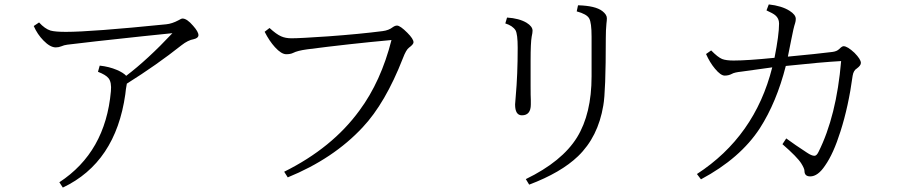

<svg xmlns="http://www.w3.org/2000/svg" viewBox="-20 -808 4040 864"><path d="M550.8 -431.6 549.8 -425.8Q546.4 -409.2 543.9 -383.8Q500.5 -76.7 262.7 36.1L247.1 12.2Q454.6 -123.5 479 -397Q482.9 -438 468.3 -456.1Q456.5 -471.2 420.9 -484.9L428.7 -512.7Q470.7 -508.3 506.3 -493.2Q535.6 -480.5 547.9 -466.8Q644 -539.6 755.9 -658.7L623 -645Q376 -618.7 282.7 -606.9Q268.1 -605 255.9 -599.6Q244.1 -594.7 231 -594.7Q205.6 -594.7 175.3 -626Q148.4 -653.3 131.8 -690.9L155.8 -707Q182.1 -678.2 207.5 -670.4Q228.5 -664.6 276.9 -664.6Q390.6 -664.6 728 -698.7Q753.9 -701.2 783.2 -716.8Q795.9 -724.6 801.3 -724.6Q821.3 -724.6 849.1 -691.9Q873 -665 873 -649.9Q873 -636.7 852.1 -631.8Q826.2 -627.4 796.9 -604.5Q685.5 -516.1 550.8 -431.6Z M1192.9 -682.1Q1223.6 -653.8 1245.1 -644.5Q1264.6 -635.7 1292 -635.7Q1330.1 -635.7 1458 -644.5Q1598.6 -654.8 1701.7 -668Q1729.5 -671.4 1748 -686Q1757.8 -692.9 1766.6 -692.9Q1780.8 -692.9 1813 -660.6Q1840.8 -632.8 1840.8 -617.7Q1840.8 -608.4 1820.8 -593.8Q1807.6 -584.5 1793 -545.9Q1713.9 -343.3 1611.8 -234.9Q1480.5 -93.8 1274.9 -9.8L1258.8 -35.2Q1475.1 -142.6 1597.7 -311Q1694.3 -441.4 1741.7 -627.9Q1550.3 -610.4 1361.8 -585.9Q1318.8 -580.1 1298.8 -569.8Q1287.1 -564 1268.1 -564Q1246.1 -564 1217.3 -595.7Q1191.9 -623.5 1170.9 -665Z M2261.7 -729Q2315.9 -725.6 2349.6 -705.6Q2376.5 -689 2376.5 -669.9Q2376.5 -660.6 2372.6 -643.1Q2367.7 -616.2 2367.7 -535.6V-420.9Q2367.7 -374 2368.7 -358.9V-337.9Q2368.7 -289.1 2328.6 -289.1Q2297.9 -289.1 2297.9 -337.9Q2297.9 -344.7 2300.8 -375Q2309.6 -471.2 2309.6 -592.8Q2309.6 -654.8 2299.8 -671.9Q2286.6 -692.4 2253.9 -702.6ZM2346.2 -2Q2509.3 -81.1 2576.7 -189.9Q2642.1 -296.4 2642.1 -464.8V-643.1Q2642.1 -706.5 2631.3 -725.1Q2620.6 -744.6 2575.2 -756.8L2581.1 -784.2Q2659.7 -782.2 2690.9 -757.8Q2710.9 -742.2 2710.9 -726.1Q2710.9 -715.8 2709 -702.1Q2706.1 -672.9 2706.1 -636.2Q2706.1 -394.5 2694.8 -333Q2671.4 -191.9 2581.1 -105Q2504.4 -31.2 2361.3 22.9Z M3465.3 -547.9Q3485.8 -650.9 3485.8 -702.1Q3485.8 -725.1 3468.8 -739.3Q3458.5 -748 3429.2 -761.2L3439.5 -788.1Q3498 -781.7 3533.2 -759.3Q3561 -741.7 3561 -723.1Q3561 -712.9 3558.1 -704.1Q3550.8 -682.6 3541 -630.9Q3533.2 -590.3 3525.4 -553.2Q3660.2 -565.9 3725.1 -574.2Q3745.6 -576.7 3755.9 -586.9Q3769 -600.1 3775.9 -600.1Q3793.5 -600.1 3825.2 -570.3Q3854 -541 3854 -524.9Q3854 -513.2 3835.9 -500Q3820.8 -491.2 3816.9 -467.3Q3798.3 -329.6 3762.2 -216.8Q3730.5 -116.2 3692.9 -63Q3660.6 -14.2 3626 -14.2Q3600.1 -14.2 3600.1 -39.1Q3600.1 -49.3 3585.9 -72.3Q3567.9 -101.1 3501 -159.2L3518.1 -185.1Q3556.6 -156.7 3611.3 -121.1Q3632.3 -106.9 3645 -106.9Q3654.8 -106.9 3663.1 -124Q3744.1 -285.6 3765.1 -533.2Q3677.2 -528.3 3516.1 -511.2Q3474.6 -348.1 3399.4 -231Q3311.5 -95.7 3134.3 -1L3116.2 -24.9Q3377 -194.3 3455.1 -504.9Q3374 -493.7 3317.4 -485.8Q3284.7 -482.4 3273.4 -475.6Q3258.8 -467.8 3241.2 -467.8Q3223.1 -467.8 3197.3 -499Q3174.3 -526.4 3157.2 -564.9L3180.2 -581.1Q3210.4 -550.3 3229.5 -542.5Q3247.1 -535.6 3281.2 -535.6Q3343.8 -535.6 3465.3 -547.9Z"/></svg>

Font: I.Ming
Style: Regular
Weight: 400
Designer: Ichiten Fonts Project
Version: Version 5.10 Mar 24, 2018